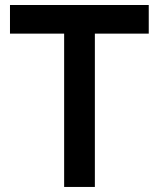

<svg xmlns="http://www.w3.org/2000/svg" viewBox="-20 -740 646 760"><path d="M355.5 0H233.9V-606.9H19.5V-720.2H568.8V-606.9H355.5Z"/></svg>

Font: Vela Sans Bd
Style: Bold
Weight: 700
Designer: Principal design: Mikhail Sharanda - project Manrope.
Design modification: Ravid Balaliev
Foundry: Mikhail Sharanda
Version: Version 1.001